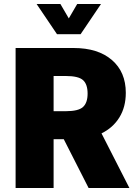

<svg xmlns="http://www.w3.org/2000/svg" viewBox="-20 -940 688 960"><path d="M58 -700H348Q470 -700 539.5 -640Q609 -580 609 -476Q609 -405 577 -353Q545 -301 486.5 -272.5Q428 -244 348 -244H100V-384H309Q372 -384 395 -405Q418 -426 418 -472Q418 -519 395 -539.5Q372 -560 309 -560H248V0H58ZM280 -281 457 -333 627 0H423ZM163 -920H282L324 -848L366 -920H485L383 -769H265Z"/></svg>

Font: Moderustic ExtraBold
Style: Regular
Weight: 800
Designer: Tural Alisoy
Foundry: TAFT Foundry
Version: Version 2.120